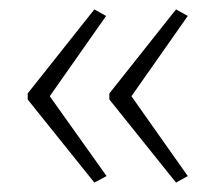

<svg xmlns="http://www.w3.org/2000/svg" viewBox="-20 -724 459 409"><path d="M39 -525 181 -704 206 -690 86 -519 207 -349 181 -335 39 -512ZM213 -525 355 -704 380 -690 260 -519 380 -349 355 -335 213 -512Z"/></svg>

Font: Noto Sans Khmer UI ExtraCondensed ExtraLight
Style: Regular
Weight: 200
Width: 2
Designer: Danh Hong and the Monotype Design Team
Foundry: Monotype Imaging Inc.
Version: Version 2.002; ttfautohint (v1.8.4.7-5d5b)